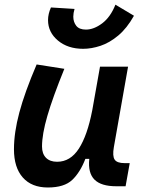

<svg xmlns="http://www.w3.org/2000/svg" viewBox="-20 -809 626 839"><path d="M189 10.3Q118.2 10.3 79.6 -33.4Q41 -77.1 41 -156.7Q41 -229.5 64.5 -317.4Q87.9 -405.3 140.1 -527.3L261.2 -508.3Q210.4 -383.3 187 -302.7Q163.6 -222.2 163.6 -168.9Q163.6 -137.2 180.9 -119.6Q198.2 -102.1 229.5 -102.1Q287.6 -102.1 324.7 -159.7Q361.8 -217.3 382.8 -325.7V-325.2L417 -517.6H539.6L477.5 -166Q470.7 -127 481 -111.6Q491.2 -96.2 524.4 -96.2H546.9L528.8 4.9H487.8Q421.9 4.9 392.8 -24.2Q363.8 -53.2 370.1 -114.7H353Q330.6 -56.2 295.7 -22.9Q260.7 10.3 189 10.3ZM343.3 -595.7Q276.4 -595.7 233.2 -631.8Q189.9 -668 189.9 -721.2Q189.9 -748 202.6 -776.4L305.7 -770Q300.3 -751.5 300.3 -736.3Q300.3 -712.9 313.2 -696.3Q326.2 -679.7 355.5 -679.7Q390.1 -679.7 426.5 -707Q462.9 -734.4 484.4 -788.6L565.4 -740.2Q534.7 -685.5 496.8 -653.8Q459 -622.1 419.4 -608.9Q379.9 -595.7 343.3 -595.7Z"/></svg>

Font: Cascadia Code NF SemiBold
Style: Italic
Weight: 600
Italic angle: -10°
Monospace: yes
Designer: Aaron Bell
Foundry: Saja Typeworks
Version: Version 2404.023; ttfautohint (v1.8.4)